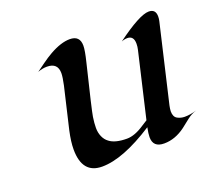

<svg xmlns="http://www.w3.org/2000/svg" viewBox="-91 -593 784 717"><g transform="rotate(-20 301.0 -234.5)"><path d="M562 -475.1Q589.4 -475.1 589.4 -445.8Q589.4 -437 587.4 -428.2L515.1 -118.2Q514.2 -112.8 513.2 -107.4Q512.2 -102.1 512.2 -96.7Q512.2 -74.7 525.6 -67.1Q539.1 -59.6 554.7 -59.6Q577.6 -59.6 602.1 -67.4Q581.1 -60.5 565.4 -47.9Q549.8 -35.2 533.2 -22.5Q492.7 7.8 448.7 7.8Q404.8 7.8 404.8 -32.7Q404.8 -46.4 409.7 -70.8Q284.7 9.8 201.7 9.8Q122.6 9.8 122.6 -86.9Q122.6 -117.2 131.8 -159.2L170.4 -323.7Q177.2 -355 177.2 -370.6Q177.2 -411.6 134.3 -411.6Q116.7 -411.6 97.7 -404.3Q113.3 -415.5 131.3 -428.7Q149.4 -441.9 168.9 -453.1Q214.8 -479 249.5 -479Q289.6 -479 289.6 -439Q289.6 -419.9 278.8 -376.5Q235.8 -200.7 232.2 -176.8Q228.5 -152.8 228.5 -133.8Q228.5 -114.7 235.4 -99.1Q242.2 -83.5 254.9 -74.2Q277.3 -56.6 324.2 -56.6Q355.5 -56.6 394.5 -83Q404.8 -89.8 415.5 -96.2L475.6 -354Q478.5 -365.7 478.5 -377.9Q478.5 -409.2 453.1 -409.2Q441.9 -409.2 429.7 -404.3Q525.4 -475.1 562 -475.1Z"/></g></svg>

Font: Fondamento
Style: Italic
Weight: 400
Italic angle: -12°
Version: Version 1.000